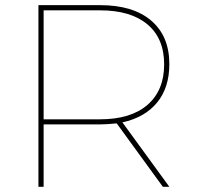

<svg xmlns="http://www.w3.org/2000/svg" viewBox="-20 -719 762 739"><path d="M147.9 -259.8H365.2Q483.4 -259.8 547.6 -315.4Q611.8 -371.1 611.8 -471.2Q611.8 -571.3 547.4 -625.2Q482.9 -679.2 365.2 -679.2H147.9ZM631.8 -472.2Q631.8 -382.3 585 -324.7Q538.1 -267.1 451.2 -248L631.8 0H606.9L429.2 -244.1Q389.2 -240.2 365.2 -240.2H147.9V0H127.9V-699.2H365.2Q492.2 -699.2 562 -639.6Q631.8 -580.1 631.8 -472.2Z"/></svg>

Font: Montserrat-Hairline
Style: Regular
Weight: 250
Designer: Julieta Ulanovsky
Foundry: Julieta Ulanovsky
Version: Version 1.000;PS 002.000;hotconv 1.0.70;makeotf.lib2.5.58329